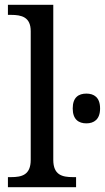

<svg xmlns="http://www.w3.org/2000/svg" viewBox="-20 -780 437 800"><path d="M13 0H297V-42H284C239 -42 202 -51 202 -114V-760H13V-718H26C70 -718 108 -709 108 -650V-114C108 -51 71 -42 26 -42H13ZM340 -266C371 -266 397 -282 397 -328C397 -375 371 -390 340 -390C308 -390 283 -375 283 -328C283 -282 308 -266 340 -266Z"/></svg>

Font: Noto Serif
Style: Regular
Weight: 400
Designer: Monotype Design Team
Foundry: Monotype Imaging Inc.
Version: Version 2.015